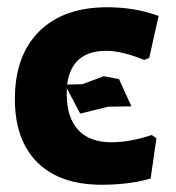

<svg xmlns="http://www.w3.org/2000/svg" viewBox="-20 -498 484 529"><path d="M260 11Q145 11 83 -50.5Q21 -112 21 -225Q21 -345 88 -411.5Q155 -478 275 -478Q353 -478 417 -454L391 -338L377 -333Q315 -358 273 -358Q177 -358 165 -265L207 -266L266 -288L308 -280L342 -205L278 -204L201 -185L164 -255V-238Q164 -174 195.5 -140Q227 -106 287 -106Q338 -106 398 -126L411 -117L395 -6Q336 11 260 11Z"/></svg>

Font: Alegreya Sans ExtraBold
Style: Regular
Weight: 800
Designer: Juan Pablo del Peral
Foundry: Huerta Tipografica
Version: Version 2.007